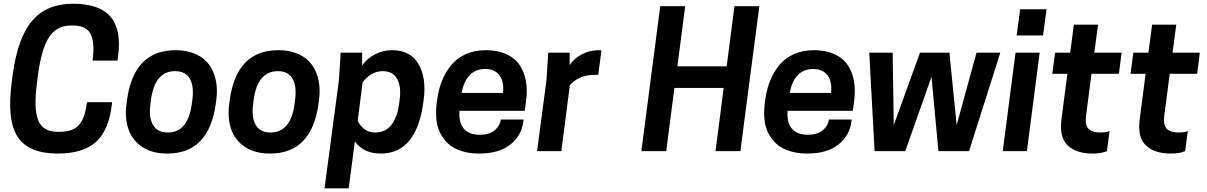

<svg xmlns="http://www.w3.org/2000/svg" viewBox="-20 -813 6496 1033"><path d="M184.1 -408.2 179.2 -370.1Q160.6 -231 185.1 -167.5Q209.5 -104 289.1 -104H298.8Q338.9 -104 366.5 -114.5Q394 -125 410.2 -147.5Q426.3 -169.9 434.6 -196.5Q442.9 -223.1 448.2 -263.2H583L582 -253.9Q566.9 -114.7 497.8 -50.8Q428.7 13.2 290 13.2Q133.8 13.2 75 -76.7Q16.1 -166.5 43 -370.1L47.9 -408.2Q74.7 -609.4 153.1 -701.2Q231.4 -793 372.1 -793Q515.6 -793 575.2 -722.2Q634.8 -651.4 615.2 -508.8L611.8 -486.8H478Q491.2 -584 467.5 -629.9Q443.8 -675.8 373 -675.8H362.8Q283.2 -675.8 242.7 -611.1Q202.1 -546.4 184.1 -408.2Z M882.8 -100.1Q990.7 -100.1 1011.7 -252L1014.6 -273.9Q1024.9 -347.2 1001.7 -388.7Q978.5 -430.2 921.9 -430.2Q813.5 -430.2 792.5 -277.8L789.6 -255.9Q779.3 -182.6 802.7 -141.4Q826.2 -100.1 882.8 -100.1ZM879.9 13.2Q798.3 13.2 744.6 -22.9Q690.9 -59.1 670.7 -118.9Q650.4 -178.7 660.6 -254.9L663.6 -276.9Q700.7 -543 924.8 -543Q986.3 -543 1032.5 -522.2Q1078.6 -501.5 1105 -465.1Q1131.3 -428.7 1141.4 -380.1Q1151.4 -331.5 1143.6 -274.9L1140.6 -252.9Q1103.5 13.2 879.9 13.2Z M1435.5 -100.1Q1543.5 -100.1 1564.5 -252L1567.4 -273.9Q1577.6 -347.2 1554.4 -388.7Q1531.2 -430.2 1474.6 -430.2Q1366.2 -430.2 1345.2 -277.8L1342.3 -255.9Q1332 -182.6 1355.5 -141.4Q1378.9 -100.1 1435.5 -100.1ZM1432.6 13.2Q1351.1 13.2 1297.4 -22.9Q1243.7 -59.1 1223.4 -118.9Q1203.1 -178.7 1213.4 -254.9L1216.3 -276.9Q1253.4 -543 1477.5 -543Q1539.1 -543 1585.2 -522.2Q1631.3 -501.5 1657.7 -465.1Q1684.1 -428.7 1694.1 -380.1Q1704.1 -331.5 1696.3 -274.9L1693.4 -252.9Q1656.2 13.2 1432.6 13.2Z M2089.4 -543Q2187 -543 2231.2 -469Q2275.4 -395 2259.3 -274.9L2256.3 -252.9Q2248 -193.8 2231.2 -146.7Q2214.4 -99.6 2187.3 -63Q2160.2 -26.4 2120.1 -6.6Q2080.1 13.2 2029.3 13.2Q1936 13.2 1889.2 -51.8L1856 200.2H1726.1L1803.2 -379.9L1813 -529.8H1928.2V-460.9Q1954.6 -498 1997.6 -520.5Q2040.5 -543 2089.4 -543ZM1999 -100.1Q2052.7 -100.1 2084.7 -139.6Q2116.7 -179.2 2127 -252L2129.9 -273.9Q2140.1 -346.2 2116.9 -388.2Q2093.8 -430.2 2039.1 -430.2Q1978 -430.2 1931.2 -371.1L1904.3 -163.1Q1916 -138.2 1939.5 -119.1Q1962.9 -100.1 1999 -100.1Z M2803.2 -216.8H2452.1Q2447.3 -153.3 2475.6 -120.6Q2503.9 -87.9 2561 -87.9Q2612.8 -87.9 2641.6 -112.1Q2670.4 -136.2 2674.3 -169.9H2796.9L2795.9 -161.1Q2787.1 -84 2725.8 -35.4Q2664.6 13.2 2558.1 13.2Q2504.9 13.2 2462.6 -0.5Q2420.4 -14.2 2393.3 -38.3Q2366.2 -62.5 2348.9 -96.2Q2331.5 -129.9 2327.9 -169.9Q2324.2 -210 2329.1 -254.9L2332 -276.9Q2339.8 -334 2359.1 -381.1Q2378.4 -428.2 2409.7 -465.1Q2440.9 -502 2488 -522.5Q2535.2 -543 2594.2 -543Q2656.2 -543 2702.1 -522.7Q2748 -502.4 2773.9 -465.6Q2799.8 -428.7 2809.1 -378.4Q2818.4 -328.1 2810.1 -267.1ZM2588.9 -441.9Q2539.1 -441.9 2506.8 -408.4Q2474.6 -375 2463.9 -313H2686Q2692.9 -373 2667.5 -407.5Q2642.1 -441.9 2588.9 -441.9Z M3200.7 -543 3215.8 -542 3198.7 -410.2H3175.8Q3132.3 -410.2 3097.9 -393.6Q3063.5 -377 3045.9 -354L3000 0H2869.6L2919.9 -379.9L2929.7 -529.8H3044.9V-462.9Q3068.4 -498.5 3110.6 -520.8Q3152.8 -543 3200.7 -543Z M3931.6 -779.8H4065.4L3963.4 0H3829.6L3873.5 -339.8H3608.4L3564.5 0H3430.7L3532.2 -779.8H3666.5L3624.5 -456.1H3889.6Z M4568.4 -216.8H4217.3Q4212.4 -153.3 4240.7 -120.6Q4269 -87.9 4326.2 -87.9Q4377.9 -87.9 4406.7 -112.1Q4435.5 -136.2 4439.5 -169.9H4562L4561 -161.1Q4552.2 -84 4491 -35.4Q4429.7 13.2 4323.2 13.2Q4270 13.2 4227.8 -0.5Q4185.5 -14.2 4158.4 -38.3Q4131.3 -62.5 4114 -96.2Q4096.7 -129.9 4093 -169.9Q4089.4 -210 4094.2 -254.9L4097.2 -276.9Q4105 -334 4124.3 -381.1Q4143.6 -428.2 4174.8 -465.1Q4206.1 -502 4253.2 -522.5Q4300.3 -543 4359.4 -543Q4421.4 -543 4467.3 -522.7Q4513.2 -502.4 4539.1 -465.6Q4564.9 -428.7 4574.2 -378.4Q4583.5 -328.1 4575.2 -267.1ZM4354 -441.9Q4304.2 -441.9 4272 -408.4Q4239.7 -375 4229 -313H4451.2Q4458 -373 4432.6 -407.5Q4407.2 -441.9 4354 -441.9Z M4991.7 -399.9 4850.6 0H4685.5L4656.7 -529.8H4782.7L4788.6 -140.1L4929.7 -529.8H5087.9L5127 -140.1L5233.9 -529.8H5361.8L5193.8 0H5028.8Z M5375 0 5443.8 -529.8H5573.7L5504.9 0ZM5610.8 -763.2 5591.8 -622.1H5449.7L5468.8 -763.2Z M5867.7 -529.8H6014.6L6000 -416H5852.5L5822.8 -188Q5816.9 -138.7 5837.4 -119.4Q5857.9 -100.1 5897.9 -100.1Q5931.6 -100.1 5949.7 -107.9L5935.5 0Q5905.8 13.2 5858.9 13.2Q5770 13.2 5724.1 -30.8Q5678.2 -74.7 5690.9 -170.9L5722.7 -416H5641.6L5656.7 -529.8H5737.8L5757.8 -680.2H5887.7Z M6288.6 -529.8H6435.5L6420.9 -416H6273.4L6243.7 -188Q6237.8 -138.7 6258.3 -119.4Q6278.8 -100.1 6318.8 -100.1Q6352.5 -100.1 6370.6 -107.9L6356.4 0Q6326.7 13.2 6279.8 13.2Q6190.9 13.2 6145 -30.8Q6099.1 -74.7 6111.8 -170.9L6143.6 -416H6062.5L6077.6 -529.8H6158.7L6178.7 -680.2H6308.6Z"/></svg>

Font: Cooper Hewitt
Style: Semibold Italic
Weight: 710
Designer: Village Type and Design LLC
Foundry: Cooper Hewitt Smithsonian Design Museum
Version: 1.000